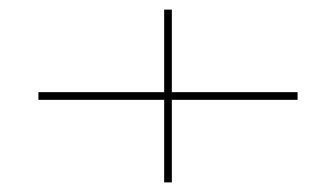

<svg xmlns="http://www.w3.org/2000/svg" viewBox="-20 -500 700 400"><path d="M322 -480H338V-120H322ZM60 -292V-308H600V-292Z"/></svg>

Font: Kalnia Expanded Thin
Style: Regular
Weight: 250
Width: 7
Designer: Frida Medrano
Foundry: Frida Medrano
Version: Version 1.105